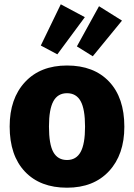

<svg xmlns="http://www.w3.org/2000/svg" viewBox="-20 -856 624 894"><path d="M263 -836 375 -776 247 -603 170 -644ZM441 -827 548 -760 412 -594 338 -640ZM292 -551Q417 -551 488 -476Q559 -401 559 -266Q559 -136 487.5 -59Q416 18 292 18Q167 18 96 -57Q25 -132 25 -267Q25 -397 96.5 -474Q168 -551 292 -551ZM208 -267Q208 -184 228.5 -147.5Q249 -111 292 -111Q335 -111 355.5 -148.5Q376 -186 376 -266Q376 -348 355.5 -385Q335 -422 292 -422Q249 -422 228.5 -384.5Q208 -347 208 -267Z"/></svg>

Font: FiraGO ExtraBold
Style: Regular
Weight: 800
Designer: bBox Type
Foundry: bBox Type GmbH
Version: Version 1.001;PS 001.001;hotconv 1.0.88;makeotf.lib2.5.64775